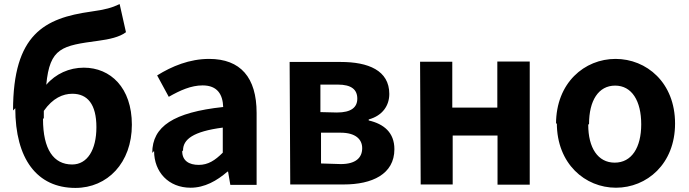

<svg xmlns="http://www.w3.org/2000/svg" viewBox="-20 -865 3381 942"><path d="M55 -334C55 -86 161 57 350 57C507 57 627 -66 627 -253C627 -435 522 -533 391 -533C320 -533 253 -503 207 -449C224 -632 285 -641 463 -665C515 -672 567 -683 598 -707L567 -845C529 -827 498 -818 426 -808C199 -776 44 -698 44 -323ZM195 -286V-321C239 -384 289 -405 335 -405C409 -405 453 -354 453 -241C453 -129 408 -58 334 -58C243 -58 191 -132 191 -281Z M736 -124C736 -21 807 56 915 56C984 56 1044 22 1096 -23H1099L1110 42H1239V-311C1239 -485 1160 -576 1006 -576C910 -576 823 -540 751 -495L808 -390C864 -422 918 -446 974 -446C1048 -446 1073 -400 1075 -340C832 -314 727 -245 727 -115ZM878 -127C878 -181 927 -220 1073 -239V-116C1035 -78 1001 -56 955 -56C908 -56 874 -76 874 -123Z M1404 40H1667C1805 40 1915 -10 1915 -133C1915 -215 1863 -257 1789 -274V-279C1858 -298 1890 -348 1890 -404C1890 -520 1786 -561 1652 -561H1401ZM1555 -63V-214H1651C1724 -214 1757 -182 1757 -138C1757 -91 1725 -60 1652 -60ZM1552 -315V-450H1637C1705 -450 1733 -425 1733 -381C1733 -339 1704 -313 1633 -313Z M2044 40H2201V-200H2421V41H2579V-563H2420V-337H2199V-562H2041Z M2712 -261C2712 -61 2851 56 3002 56C3153 56 3292 -60 3292 -259C3292 -460 3152 -576 3000 -576C2848 -576 2708 -459 2708 -257ZM2870 -257C2870 -371 2916 -445 2998 -445C3080 -445 3126 -370 3126 -255C3126 -141 3079 -67 2996 -67C2913 -67 2866 -140 2866 -253Z"/></svg>

Font: GenEiGothic-pro-Regular
Style: Bold
Weight: 700
Designer: Ryoko NISHIZUKA (kana & ideographs); Paul D. Hunt (Latin, Greek & Cyrillic); Wenlong ZHANG (bopomofo); Sandoll Communica
Foundry: Adobe Systems Incorporated; o_tamon
Version: Version 1.000.140830